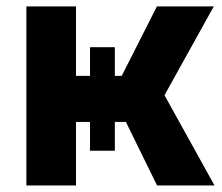

<svg xmlns="http://www.w3.org/2000/svg" viewBox="-20 -565 677 585"><path d="M60.4 0H211.6V-193.5H254.3V-105.8H329.9V-193.5H363.6L458.5 0H633.5L481.2 -274.9L631.4 -545.5H458.1L350.9 -333.8H329.9V-421.2H254.3V-333.8H211.6V-545.5H60.4Z"/></svg>

Font: Karasuma Gothic
Style: Bold
Weight: 700
Designer: Rasmus Andersson / Ryoko Nishizuka
Foundry: Genbu
Version: Version 1.00